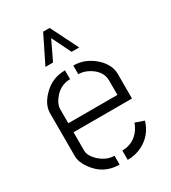

<svg xmlns="http://www.w3.org/2000/svg" viewBox="-177 -809 800 900"><g transform="rotate(-30 222.5 -359.5)"><path d="M128.9 -570.3 202.1 -718.8H237.3L311.5 -570.3H270.5L219.7 -673.8L169.9 -570.3ZM39.1 -139.6V-373Q40 -418.9 82 -460.9Q129.9 -510.7 200.2 -510.7V-462.9Q144.5 -462.9 108.4 -413.1Q89.8 -387.7 89.8 -365.2V-288.1H355.5V-365.2Q355.5 -414.1 307.6 -444.3Q277.3 -463.9 245.1 -463.9V-510.7Q310.5 -510.7 362.3 -462.9Q405.3 -421.9 406.2 -374V-239.3H89.8V-139.6Q89.8 -109.4 127 -77.1Q162.1 -47.9 201.2 -47.9V0Q115.2 0 65.4 -70.3Q39.1 -107.4 39.1 -139.6ZM245.1 0V-50.8Q308.6 -50.8 344.7 -104.5Q355.5 -121.1 359.4 -135.7L407.2 -119.1Q385.7 -47.9 320.3 -16.6Q285.2 0 245.1 0Z"/></g></svg>

Font: Post No Bills Jaffna
Style: Regular
Weight: 400
Designer: Kosala Senevirathne, Siva Puranthara, Lasantha Premarathna, Tharique Azeez
Foundry: Mooniak
Version: Version 1.220 ; ttfautohint (v1.6)